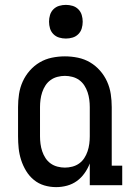

<svg xmlns="http://www.w3.org/2000/svg" viewBox="-20 -759 540 787"><path d="M210 8Q185 8 161.5 1Q138 -6 119 -21.5Q100 -37 87 -58.5Q74 -80 66.5 -103.5Q59 -127 56.5 -151Q54 -175 54 -200V-320Q54 -347 58 -373.5Q62 -400 73 -424.5Q84 -449 102 -469.5Q120 -490 143 -503.5Q166 -517 192.5 -522.5Q219 -528 246 -528Q273 -528 299.5 -522.5Q326 -517 349 -503.5Q372 -490 390 -469.5Q408 -449 419 -424.5Q430 -400 434 -373.5Q438 -347 438 -320V-80H481V0H348V-89Q340 -68 326.5 -49Q313 -30 295 -17Q277 -4 255 2Q233 8 210 8ZM246 -72Q261 -72 276.5 -76Q292 -80 304.5 -89Q317 -98 325.5 -111Q334 -124 339 -139Q344 -154 346 -169.5Q348 -185 348 -200V-320Q348 -335 346 -350.5Q344 -366 339 -381Q334 -396 325.5 -409Q317 -422 304.5 -431Q292 -440 276.5 -444Q261 -448 246 -448Q231 -448 215.5 -444Q200 -440 187.5 -431Q175 -422 166.5 -409Q158 -396 153 -381Q148 -366 146 -350.5Q144 -335 144 -320V-200Q144 -185 146 -169.5Q148 -154 153 -139Q158 -124 166.5 -111Q175 -98 187.5 -89Q200 -80 215.5 -76Q231 -72 246 -72ZM250 -601Q236 -601 222.5 -605Q209 -609 199 -619Q189 -629 185 -642.5Q181 -656 181 -670Q181 -684 185 -697.5Q189 -711 199 -721Q209 -731 222.5 -735Q236 -739 250 -739Q264 -739 277.5 -735Q291 -731 301 -721Q311 -711 315 -697.5Q319 -684 319 -670Q319 -656 315 -642.5Q311 -629 301 -619Q291 -609 277.5 -605Q264 -601 250 -601Z"/></svg>

Font: Iosevka Bendy Medium
Style: Regular
Weight: 500
Monospace: yes
Designer: Belleve Invis
Foundry: Belleve Invis
Version: Version 30.1.2